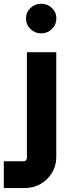

<svg xmlns="http://www.w3.org/2000/svg" viewBox="-80 -775 372 1006"><path d="M56.2 -678.2Q56.2 -645.5 79.6 -622.8Q103 -600.1 135.7 -600.1Q168.5 -600.1 191.9 -622.8Q215.3 -645.5 215.3 -678.2Q215.3 -710.9 191.9 -733.2Q168.5 -755.4 135.7 -755.4Q103 -755.4 79.6 -733.2Q56.2 -710.9 56.2 -678.2ZM61 50.3Q61 59.6 56.4 64.7Q51.8 69.8 42.5 69.8H-60.1V210.4H47.9Q96.7 210.4 134.3 188Q171.9 165.5 193.4 128.9Q214.8 92.3 214.8 50.3V-501.5H61Z"/></svg>

Font: Estedad-VF-FD Black
Style: Regular
Weight: 900
Designer: Amin Abedi
Version: Version 4.000